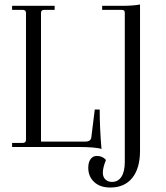

<svg xmlns="http://www.w3.org/2000/svg" viewBox="-20 -656 741 857"><path d="M472 181Q427 181 400.5 156.5Q374 132 374 93Q374 68 384.5 54Q395 40 412 40Q438 40 453 58Q439 92 439 115Q439 134 450.5 145Q462 156 480 156Q507 156 522 133Q537 110 537 67V-600Q537 -612 523 -612H436V-630H524Q575 -630 605 -636V17Q605 95 570.5 138Q536 181 472 181ZM433 9Q407 0 323 0H34V-18H81Q96 -18 96 -32V-598Q96 -612 81 -612H34V-630H224V-612H177Q163 -612 163 -598V-24H361Q387 -24 388 -46L403 -167H425Q425 -85 433 9Z"/></svg>

Font: Arapey Thin
Style: Regular
Weight: 100
Designer: Eduardo Rodriguez Tunni
Foundry: Eduardo Rodriguez Tunni
Version: Version 4.000;hotconv 1.0.109;makeotfexe 2.5.65596